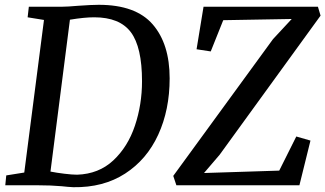

<svg xmlns="http://www.w3.org/2000/svg" viewBox="-20 -771 1354 799"><path d="M306 -747Q362 -751 391 -751Q545 -751 615.5 -669.5Q686 -588 686 -445Q686 -314 638.5 -210.5Q591 -107 500.5 -48.5Q410 10 285 8Q279 8 262 6.5Q245 5 237 4Q193 0 137 0H2L6 -41L81 -53L163 -688L95 -699L100 -743H238Q260 -743 306 -747ZM301 -44Q391 -47 451.5 -103.5Q512 -160 541.5 -248Q571 -336 571 -433Q571 -575 524.5 -637Q478 -699 372 -699Q331 -699 271 -689L190 -57Q215 -52 248 -48Q281 -44 301 -44ZM1303 -743 1314 -706 894 -127 829 -51 1142 -61 1213 -203 1272 -186 1226 0H714L701 -39L1116 -608L1194 -692L909 -687L857 -557L798 -566L827 -743Z"/></svg>

Font: Koeln Type Serif
Style: Italic
Weight: 400
Italic angle: -8°
Designer: Eben Sorkin
Foundry: Eben Sorkin
Version: Version 2.002